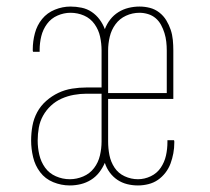

<svg xmlns="http://www.w3.org/2000/svg" viewBox="-20 -558 640 586"><path d="M193 8Q167 8 142.5 -2Q118 -12 102.5 -32.5Q87 -53 81 -78.5Q75 -104 75 -129Q75 -152 79 -174Q83 -196 93.5 -215.5Q104 -235 121 -250Q138 -265 158 -274.5Q178 -284 200 -287.5Q222 -291 244 -291H290V-404Q290 -425 285.5 -446Q281 -467 268.5 -484.5Q256 -502 236.5 -510.5Q217 -519 195 -519Q175 -519 155.5 -510.5Q136 -502 123.5 -485Q111 -468 106 -447.5Q101 -427 101 -406Q101 -405 101 -403.5Q101 -402 101 -400H81Q80 -402 80 -404Q80 -406 80 -407Q80 -432 86.5 -456.5Q93 -481 108.5 -500Q124 -519 147.5 -528.5Q171 -538 195 -538Q212 -538 229 -534.5Q246 -531 260 -521.5Q274 -512 284 -498.5Q294 -485 300 -469Q306 -485 316.5 -498.5Q327 -512 341.5 -521Q356 -530 372.5 -534Q389 -538 406 -538Q422 -538 437.5 -534Q453 -530 466 -520Q479 -510 487.5 -496Q496 -482 501 -467Q506 -452 507.5 -436Q509 -420 509 -404V-256H310V-126Q310 -105 314 -84.5Q318 -64 329.5 -46.5Q341 -29 360.5 -20Q380 -11 401 -11Q421 -11 440 -20Q459 -29 470.5 -46Q482 -63 486.5 -83Q491 -103 491 -124Q491 -125 491 -126.5Q491 -128 491 -130H511Q512 -128 512 -126Q512 -124 512 -123Q512 -106 509 -90Q506 -74 500.5 -59Q495 -44 485 -31Q475 -18 462 -9Q449 0 433 4Q417 8 401 8Q384 8 368 4Q352 0 338.5 -9Q325 -18 315 -31.5Q305 -45 300 -61Q293 -45 282.5 -31.5Q272 -18 257.5 -9Q243 0 226.5 4Q210 8 193 8ZM489 -274V-404Q489 -417 487.5 -430.5Q486 -444 482 -457Q478 -470 471.5 -482Q465 -494 455 -502.5Q445 -511 432 -515Q419 -519 406 -519Q384 -519 364.5 -510Q345 -501 332.5 -484Q320 -467 315 -446Q310 -425 310 -404V-274ZM193 -11Q214 -11 234 -19.5Q254 -28 267 -45Q280 -62 285 -83.5Q290 -105 290 -126V-272H244Q225 -272 205.5 -268.5Q186 -265 168 -257Q150 -249 135.5 -235.5Q121 -222 111.5 -205Q102 -188 98.5 -168.5Q95 -149 95 -129Q95 -107 100 -85.5Q105 -64 117.5 -46.5Q130 -29 150.5 -20Q171 -11 193 -11Z"/></svg>

Font: Iosevka Slab Thin Extended
Style: Regular
Weight: 100
Width: 7
Monospace: yes
Designer: Belleve Invis
Foundry: Belleve Invis
Version: Version 11.1.1; ttfautohint (v1.8.3)